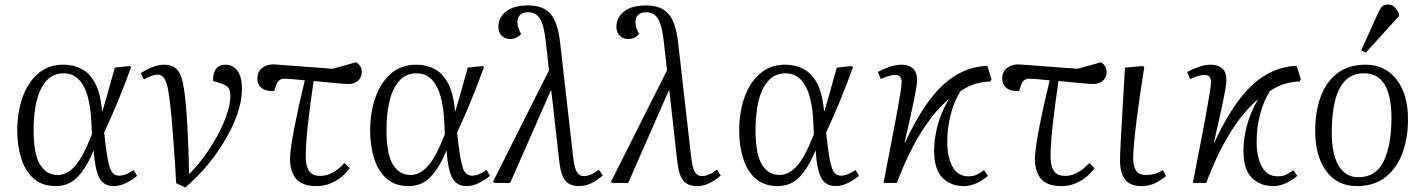

<svg xmlns="http://www.w3.org/2000/svg" viewBox="-20 -806 6273 846"><path d="M225 14Q166 14 128.5 -19Q91 -52 73.5 -108Q56 -164 56 -231Q56 -310 79 -376Q102 -442 147.5 -481.5Q193 -521 259 -521Q302 -521 338 -503Q374 -485 398.5 -440.5Q423 -396 430 -315H431Q449 -374 461.5 -420.5Q474 -467 486 -508L550 -515L558 -511Q501 -354 439 -222L444 -178Q454 -95 465.5 -63.5Q477 -32 505 -32Q519 -32 535.5 -38.5Q552 -45 569 -57L584 -31Q563 -14 536 0Q509 14 481 14Q436 14 417 -23.5Q398 -61 393 -142H392Q364 -73 325 -29.5Q286 14 225 14ZM234 -35Q275 -35 310.5 -74.5Q346 -114 385 -214L383 -262Q378 -375 347 -429Q316 -483 261 -483Q214 -483 184.5 -450Q155 -417 141.5 -361Q128 -305 128 -236Q128 -126 156.5 -80.5Q185 -35 234 -35Z M797 20 756 1Q754 -41 751.5 -82Q749 -123 745 -172Q741 -221 736 -288Q729 -362 722 -403Q715 -444 704 -460.5Q693 -477 676 -477Q650 -477 614 -456L600 -483Q619 -497 648.5 -509Q678 -521 703 -521Q738 -521 757.5 -502.5Q777 -484 786.5 -437.5Q796 -391 802 -306Q806 -247 809 -179Q812 -111 813 -39Q843 -67 875 -110Q907 -153 934.5 -202Q962 -251 978.5 -299Q995 -347 995 -385Q995 -410 985 -421Q975 -432 952 -439L919 -449Q917 -483 931.5 -502Q946 -521 973 -521Q1006 -521 1026 -494.5Q1046 -468 1046 -414Q1046 -350 1014.5 -274Q983 -198 927.5 -121.5Q872 -45 797 20Z M1376 14Q1308 14 1282 -21.5Q1256 -57 1258 -114Q1261 -160 1277 -243.5Q1293 -327 1323 -452Q1295 -455 1271 -457Q1247 -459 1232 -459Q1220 -459 1211 -452.5Q1202 -446 1196 -428L1188 -405Q1152 -403 1133 -418Q1114 -433 1114 -459Q1114 -491 1136.5 -507.5Q1159 -524 1191 -522L1446 -503L1550 -532Q1562 -523 1568 -513Q1574 -503 1574 -489Q1574 -466 1558.5 -451Q1543 -436 1516 -436Q1498 -436 1458 -440Q1418 -444 1362 -449Q1348 -355 1338 -269.5Q1328 -184 1327 -120Q1327 -75 1341.5 -53Q1356 -31 1392 -31Q1446 -31 1498 -88L1521 -65Q1495 -29 1456.5 -7.5Q1418 14 1376 14Z M1780 14Q1721 14 1683.5 -19Q1646 -52 1628.5 -108Q1611 -164 1611 -231Q1611 -310 1634 -376Q1657 -442 1702.5 -481.5Q1748 -521 1814 -521Q1857 -521 1893 -503Q1929 -485 1953.5 -440.5Q1978 -396 1985 -315H1986Q2004 -374 2016.5 -420.5Q2029 -467 2041 -508L2105 -515L2113 -511Q2056 -354 1994 -222L1999 -178Q2009 -95 2020.5 -63.5Q2032 -32 2060 -32Q2074 -32 2090.5 -38.5Q2107 -45 2124 -57L2139 -31Q2118 -14 2091 0Q2064 14 2036 14Q1991 14 1972 -23.5Q1953 -61 1948 -142H1947Q1919 -73 1880 -29.5Q1841 14 1780 14ZM1789 -35Q1830 -35 1865.5 -74.5Q1901 -114 1940 -214L1938 -262Q1933 -375 1902 -429Q1871 -483 1816 -483Q1769 -483 1739.5 -450Q1710 -417 1696.5 -361Q1683 -305 1683 -236Q1683 -126 1711.5 -80.5Q1740 -35 1789 -35Z M2531 14Q2492 14 2471.5 -9.5Q2451 -33 2444 -97L2409 -408L2406 -405L2228 0H2160L2152 -5L2399 -496L2385 -622Q2377 -695 2359.5 -723.5Q2342 -752 2307 -752Q2283 -752 2271.5 -740Q2260 -728 2260 -709Q2260 -697 2262.5 -688.5Q2265 -680 2270 -668L2276 -656Q2269 -648 2257 -641Q2245 -634 2228 -634Q2207 -634 2191.5 -648Q2176 -662 2176 -689Q2176 -727 2208.5 -754.5Q2241 -782 2308 -782Q2373 -782 2405.5 -745Q2438 -708 2448 -618L2505 -118Q2511 -66 2522 -48Q2533 -30 2553 -30Q2582 -30 2619 -58L2636 -33Q2612 -12 2586 1Q2560 14 2531 14Z M3051 14Q3012 14 2991.5 -9.5Q2971 -33 2964 -97L2929 -408L2926 -405L2748 0H2680L2672 -5L2919 -496L2905 -622Q2897 -695 2879.5 -723.5Q2862 -752 2827 -752Q2803 -752 2791.5 -740Q2780 -728 2780 -709Q2780 -697 2782.5 -688.5Q2785 -680 2790 -668L2796 -656Q2789 -648 2777 -641Q2765 -634 2748 -634Q2727 -634 2711.5 -648Q2696 -662 2696 -689Q2696 -727 2728.5 -754.5Q2761 -782 2828 -782Q2893 -782 2925.5 -745Q2958 -708 2968 -618L3025 -118Q3031 -66 3042 -48Q3053 -30 3073 -30Q3102 -30 3139 -58L3156 -33Q3132 -12 3106 1Q3080 14 3051 14Z M3406 14Q3347 14 3309.5 -19Q3272 -52 3254.5 -108Q3237 -164 3237 -231Q3237 -310 3260 -376Q3283 -442 3328.5 -481.5Q3374 -521 3440 -521Q3483 -521 3519 -503Q3555 -485 3579.5 -440.5Q3604 -396 3611 -315H3612Q3630 -374 3642.5 -420.5Q3655 -467 3667 -508L3731 -515L3739 -511Q3682 -354 3620 -222L3625 -178Q3635 -95 3646.5 -63.5Q3658 -32 3686 -32Q3700 -32 3716.5 -38.5Q3733 -45 3750 -57L3765 -31Q3744 -14 3717 0Q3690 14 3662 14Q3617 14 3598 -23.5Q3579 -61 3574 -142H3573Q3545 -73 3506 -29.5Q3467 14 3406 14ZM3415 -35Q3456 -35 3491.5 -74.5Q3527 -114 3566 -214L3564 -262Q3559 -375 3528 -429Q3497 -483 3442 -483Q3395 -483 3365.5 -450Q3336 -417 3322.5 -361Q3309 -305 3309 -236Q3309 -126 3337.5 -80.5Q3366 -35 3415 -35Z M4227 14Q4170 14 4133 -22.5Q4096 -59 4096 -143Q4096 -194 4111 -252Q4126 -310 4161 -370Q4105 -321 4061.5 -257.5Q4018 -194 3986 -127Q3954 -60 3932 0H3873Q3886 -68 3900 -139.5Q3914 -211 3926 -275Q3938 -339 3945.5 -384.5Q3953 -430 3953 -444Q3953 -462 3945 -469Q3937 -476 3925 -476Q3910 -476 3892.5 -470Q3875 -464 3861 -458L3848 -489Q3870 -501 3898.5 -511Q3927 -521 3953 -521Q3984 -521 4002.5 -504.5Q4021 -488 4021 -453Q4021 -432 4007 -364Q3993 -296 3966 -179L3968 -178Q4049 -353 4136 -432.5Q4223 -512 4330 -516L4349 -457L4344 -447Q4309 -446 4276 -436Q4243 -426 4212 -404Q4185 -361 4169.5 -303Q4154 -245 4154 -181Q4154 -113 4177.5 -71Q4201 -29 4247 -29Q4270 -29 4287 -38Q4304 -47 4316 -56L4333 -31Q4310 -11 4282 1.5Q4254 14 4227 14Z M4658 14Q4590 14 4564 -21.5Q4538 -57 4540 -114Q4543 -160 4559 -243.5Q4575 -327 4605 -452Q4577 -455 4553 -457Q4529 -459 4514 -459Q4502 -459 4493 -452.5Q4484 -446 4478 -428L4470 -405Q4434 -403 4415 -418Q4396 -433 4396 -459Q4396 -491 4418.5 -507.5Q4441 -524 4473 -522L4728 -503L4832 -532Q4844 -523 4850 -513Q4856 -503 4856 -489Q4856 -466 4840.5 -451Q4825 -436 4798 -436Q4780 -436 4740 -440Q4700 -444 4644 -449Q4630 -355 4620 -269.5Q4610 -184 4609 -120Q4609 -75 4623.5 -53Q4638 -31 4674 -31Q4728 -31 4780 -88L4803 -65Q4777 -29 4738.5 -7.5Q4700 14 4658 14Z M5010 14Q4959 14 4937 -15.5Q4915 -45 4915 -101Q4915 -120 4918 -178Q4921 -236 4926 -321.5Q4931 -407 4937 -508L5014 -515L5022 -511Q5013 -454 5004 -393Q4995 -332 4988 -276Q4981 -220 4977 -176Q4973 -132 4973 -108Q4973 -77 4984.5 -56Q4996 -35 5033 -35Q5051 -35 5067 -39.5Q5083 -44 5104 -56L5118 -30Q5093 -10 5067.5 2Q5042 14 5010 14Z M5590 14Q5533 14 5496 -22.5Q5459 -59 5459 -143Q5459 -194 5474 -252Q5489 -310 5524 -370Q5468 -321 5424.5 -257.5Q5381 -194 5349 -127Q5317 -60 5295 0H5236Q5249 -68 5263 -139.5Q5277 -211 5289 -275Q5301 -339 5308.5 -384.5Q5316 -430 5316 -444Q5316 -462 5308 -469Q5300 -476 5288 -476Q5273 -476 5255.5 -470Q5238 -464 5224 -458L5211 -489Q5233 -501 5261.5 -511Q5290 -521 5316 -521Q5347 -521 5365.5 -504.5Q5384 -488 5384 -453Q5384 -432 5370 -364Q5356 -296 5329 -179L5331 -178Q5412 -353 5499 -432.5Q5586 -512 5693 -516L5712 -457L5707 -447Q5672 -446 5639 -436Q5606 -426 5575 -404Q5548 -361 5532.5 -303Q5517 -245 5517 -181Q5517 -113 5540.5 -71Q5564 -29 5610 -29Q5633 -29 5650 -38Q5667 -47 5679 -56L5696 -31Q5673 -11 5645 1.5Q5617 14 5590 14Z M5959 14Q5871 14 5823 -53Q5775 -120 5775 -229Q5775 -313 5799 -379Q5823 -445 5872.5 -483Q5922 -521 5998 -521Q6082 -521 6133 -456.5Q6184 -392 6184 -280Q6184 -198 6159.5 -131.5Q6135 -65 6085 -25.5Q6035 14 5959 14ZM5965 -25Q6042 -25 6076.5 -95Q6111 -165 6111 -287Q6111 -382 6081.5 -432.5Q6052 -483 5990 -483Q5938 -483 5907 -450.5Q5876 -418 5862 -359.5Q5848 -301 5848 -224Q5848 -126 5878.5 -75.5Q5909 -25 5965 -25ZM5998 -574 5978 -584 6050 -744Q6060 -766 6068.5 -776Q6077 -786 6095 -786Q6112 -786 6123 -776Q6134 -766 6144 -746V-735Z"/></svg>

Font: Literata 36pt Light
Style: Italic
Weight: 300
Italic angle: -2°
Designer: Latin by Veronika Burian and Jose Scaglione. Greek by Irene Vlachou. Cyrillic by Vera Evstafieva
Foundry: TypeTogether
Version: Version 3.002